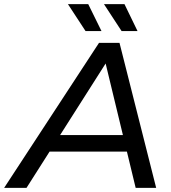

<svg xmlns="http://www.w3.org/2000/svg" viewBox="-74 -907 826 927"><path d="M-54 0 404 -700H503L680 0H581L425 -646H465L54 0ZM116 -175 160 -255H553L567 -175ZM513 -757 428 -887H527L590 -757ZM339 -757 254 -887H352L416 -757Z"/></svg>

Font: Montserrat Thin Medium
Style: Italic
Weight: 500
Italic angle: -11.3°
Version: Version 9.000